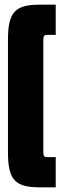

<svg xmlns="http://www.w3.org/2000/svg" viewBox="-20 -730 268 820"><path d="M14 -81C14 36 42 70 149 70H218V-59H179C168 -59 165 -66 165 -83V-557C165 -574 168 -581 179 -581H218V-710H149C42 -710 14 -676 14 -559Z"/></svg>

Font: Queering Heavy
Style: Bold
Weight: 900
Designer: Adam Naccarato
Foundry: adamnac
Version: Version 2.000;hotconv 1.0.109;makeotfexe 2.5.65596